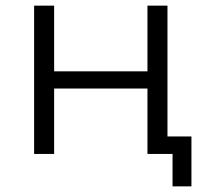

<svg xmlns="http://www.w3.org/2000/svg" viewBox="-20 -546 734 681"><path d="M659 -62V115H592V0H503V-232H172V0H101V-526H172V-293H503V-526H574V-62Z"/></svg>

Font: CMG Sans
Style: Regular
Weight: 400
Designer: Julieta Ulanovsky
Foundry: Julieta Ulanovsky
Version: Version 7.200